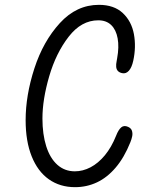

<svg xmlns="http://www.w3.org/2000/svg" viewBox="-20 -762 660 794"><path d="M86 -265Q86 -367.5 122.2 -479.2Q158.5 -591 227.5 -666.5Q296.5 -742 389 -742Q451.5 -742 487.8 -708Q524 -674 533.8 -620.8Q543.5 -567.5 531 -510.5Q525 -483 513 -469.5Q501 -456 485 -459.5Q473.5 -462 467.5 -468.5Q461.5 -475 460.5 -485.5Q459.5 -496 462.5 -510L464.5 -521.5Q473 -568 466.5 -603.5Q460 -639 439.8 -658.5Q419.5 -678 386.5 -678Q316.5 -678 264 -610.2Q211.5 -542.5 183.5 -446.5Q155.5 -350.5 155.5 -272Q155.5 -206.5 171.2 -157Q187 -107.5 217.2 -80.5Q247.5 -53.5 289.5 -53.5Q322.5 -53.5 354.5 -70.2Q386.5 -87 413.8 -120Q441 -153 460 -200.5Q469.5 -225 481 -235Q492.5 -245 509.5 -237.5Q522 -232 525.5 -221.5Q529 -211 526.8 -199Q524.5 -187 519 -173.5Q493.5 -110 458.2 -68.8Q423 -27.5 380.8 -7.8Q338.5 12 290.5 12Q228 12 182 -20.5Q136 -53 111 -115.5Q86 -178 86 -265Z"/></svg>

Font: Monaspace Radon Var
Style: Regular
Weight: 400
Designer: Riley Cran and the Lettermatic Team
Version: Version 1.000 (Monaspace Radon Var)